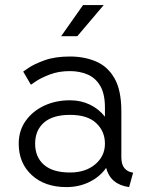

<svg xmlns="http://www.w3.org/2000/svg" viewBox="-20 -743 597 771"><path d="M246.6 8.3Q160.2 8.3 107.7 -39.8Q55.2 -87.9 55.2 -166Q55.2 -218.3 82.8 -257.3Q110.4 -296.4 157 -318.4Q203.6 -340.3 261.2 -340.3Q304.7 -340.3 341.1 -322.8Q377.4 -305.2 401.4 -274.4V-311Q401.4 -365.7 382.6 -397.9Q363.8 -430.2 331.8 -443.8Q299.8 -457.5 260.7 -457.5Q215.3 -457.5 179.9 -443.8Q144.5 -430.2 124.3 -416.5Q104 -402.8 104 -402.8L73.2 -455.6Q73.2 -455.6 95.2 -470.7Q117.2 -485.8 159.2 -501Q201.2 -516.1 260.7 -516.1Q318.4 -516.1 365.2 -496.3Q412.1 -476.6 439.7 -428.7Q467.3 -380.9 467.3 -295.4V-111.3Q467.3 -82 480.2 -67.1Q493.2 -52.2 514.6 -49.8L498.5 8.3Q423.8 -2 406.2 -68.8Q380.9 -32.7 338.9 -12.2Q296.9 8.3 246.6 8.3ZM401.4 -166Q401.4 -215.8 366.2 -248.8Q331.1 -281.7 261.2 -281.7Q191.9 -281.7 156.5 -250.7Q121.1 -219.7 121.1 -166Q121.1 -112.3 156.5 -81.3Q191.9 -50.3 261.2 -50.3Q323.7 -50.3 362.5 -83.3Q401.4 -116.2 401.4 -166ZM290.5 -597.7H225.6L313.5 -722.7H396.5Z"/></svg>

Font: Giphurs Light
Style: Regular
Weight: 300
Version: Version 0.920; ttfautohint (v1.8.4.7-5d5b)